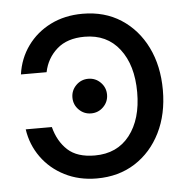

<svg xmlns="http://www.w3.org/2000/svg" viewBox="-44 -570 611 626"><g transform="rotate(-5 261.5 -257.5)"><path d="M248.5 11.7Q190.4 11.7 143.8 -12Q97.2 -35.6 67.9 -76.4Q38.6 -117.2 31.2 -168H116.7Q128.9 -120.6 159.9 -92Q190.9 -63.5 248.5 -63.5Q321.8 -63.5 362.8 -116.2Q403.8 -168.9 403.8 -256.8Q403.8 -345.7 362.5 -398.9Q321.3 -452.1 248.5 -452.1Q191.4 -452.1 158 -422.6Q124.5 -393.1 115.2 -347.7H31.2Q38.6 -399.9 67.9 -440.4Q97.2 -481 143.6 -504.2Q189.9 -527.3 248.5 -527.3Q320.3 -527.3 374 -492.7Q427.7 -458 457.8 -397Q487.8 -335.9 487.8 -256.8Q487.8 -178.2 457.8 -117.7Q427.7 -57.1 374 -22.7Q320.3 11.7 248.5 11.7ZM248.5 -201.2Q225.1 -201.2 208.5 -217.8Q191.9 -234.4 191.9 -257.8Q191.9 -281.2 208.5 -297.9Q225.1 -314.5 248.5 -314.5Q272 -314.5 288.6 -297.9Q305.2 -281.2 305.2 -257.8Q305.2 -234.4 288.6 -217.8Q272 -201.2 248.5 -201.2Z"/></g></svg>

Font: Inter Display
Style: Regular
Weight: 400
Designer: Rasmus Andersson
Foundry: rsms
Version: Version 4.000;git-37864ae